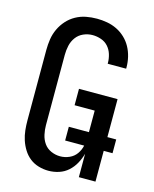

<svg xmlns="http://www.w3.org/2000/svg" viewBox="-113 -819 726 904"><g transform="rotate(15 250.0 -367.5)"><path d="M210 8Q186 8 162 1Q138 -6 119 -21Q100 -36 87 -57Q74 -78 66.5 -101Q59 -124 56.5 -148Q54 -172 54 -196V-539Q54 -565 58 -591.5Q62 -618 73.5 -642.5Q85 -667 103 -687Q121 -707 144.5 -720Q168 -733 194 -738Q220 -743 247 -743Q272 -743 297 -738.5Q322 -734 344.5 -723Q367 -712 385.5 -694.5Q404 -677 416 -655Q428 -633 434 -608Q440 -583 440 -558V-551H350V-555Q350 -576 343.5 -597Q337 -618 323 -633.5Q309 -649 288.5 -656Q268 -663 247 -663Q224 -663 202.5 -653.5Q181 -644 167.5 -625.5Q154 -607 149 -584.5Q144 -562 144 -539V-196Q144 -174 149 -151Q154 -128 167 -109.5Q180 -91 201.5 -81.5Q223 -72 246 -72Q269 -72 290.5 -81.5Q312 -91 325 -109.5Q338 -128 343 -151Q348 -174 348 -196V-322H250V-402H438V0H357V-114Q350 -89 337.5 -66Q325 -43 305.5 -25.5Q286 -8 261 0Q236 8 210 8ZM481 -150H250V-217H481Z"/></g></svg>

Font: Iosevka Bendy Medium
Style: Regular
Weight: 500
Monospace: yes
Designer: Belleve Invis
Foundry: Belleve Invis
Version: Version 30.1.2